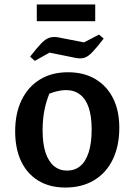

<svg xmlns="http://www.w3.org/2000/svg" viewBox="-20 -830 584 861"><path d="M273 11Q203 11 152.5 -19.5Q102 -50 75 -106.5Q48 -163 48 -241Q48 -322 77 -381.5Q106 -441 159 -473.5Q212 -506 285 -506Q356 -506 407.5 -475.5Q459 -445 487 -389.5Q515 -334 515 -257Q515 -175 485.5 -114.5Q456 -54 401.5 -21.5Q347 11 273 11ZM281 -65Q315 -65 339.5 -85Q364 -105 377.5 -146.5Q391 -188 391 -249Q391 -308 378 -347Q365 -386 339 -406Q313 -426 276 -426Q252 -426 220 -416.5Q188 -407 143 -388L213 -437Q192 -393 181.5 -347Q171 -301 171 -246Q171 -185 184.5 -145Q198 -105 222.5 -85Q247 -65 281 -65ZM136 -557 115 -576Q146 -616 165 -635.5Q184 -655 200.5 -660.5Q217 -666 238 -663L357 -640L424 -675L445 -657Q414 -617 394.5 -596.5Q375 -576 358.5 -571Q342 -566 321 -570L202 -594ZM145 -735V-810H407V-735Z"/></svg>

Font: Piazzolla Thin
Style: Bold
Weight: 700
Version: Version 2.005